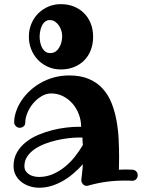

<svg xmlns="http://www.w3.org/2000/svg" viewBox="-20 -855 670 906"><path d="M371.1 -170.9Q370.1 -179.2 369.6 -188Q369.1 -196.8 369.1 -206.1H351.1Q331.5 -206.1 304.9 -203.1Q278.3 -200.2 250 -193.8Q221.7 -187.5 193.8 -177Q166 -166.5 144 -151.6Q122.1 -136.7 108.6 -116.7Q95.2 -96.7 95.2 -70.8Q95.2 -57.1 101.8 -47.4Q108.4 -37.6 118.4 -31.5Q128.4 -25.4 140.6 -22.7Q152.8 -20 164.1 -20Q198.7 -20 229.7 -33.4Q260.7 -46.9 287.1 -68.6Q313.5 -90.3 334.5 -117.2Q355.5 -144 371.1 -170.9ZM605 -2H603Q594.7 -2.9 585.9 -2.9Q577.1 -2.9 568.8 -2.9Q522.9 -2.9 480.7 2.9Q438.5 8.8 396 21Q394.5 21 393.1 21.5Q391.6 22 389.2 22Q377.9 22 370.8 13.4Q363.8 4.9 363.8 -3.9V-7.8Q363.8 -8.8 366.2 -27.6Q368.7 -46.4 371.1 -80.1Q350.1 -56.6 326.4 -36.4Q302.7 -16.1 276.6 -1.2Q250.5 13.7 222.7 22.2Q194.8 30.8 165 30.8Q141.6 30.8 119.6 23.7Q97.7 16.6 80.8 3.4Q64 -9.8 54 -28.6Q43.9 -47.4 43.9 -70.8Q43.9 -107.4 59.8 -135.3Q75.7 -163.1 101.6 -183.8Q127.4 -204.6 160.4 -218.5Q193.4 -232.4 227.5 -241Q261.7 -249.5 293.9 -253.2Q326.2 -256.8 351.1 -256.8H362.8Q362.8 -286.6 352.3 -314.9Q341.8 -343.3 323 -365.2Q304.2 -387.2 278.3 -400.6Q252.4 -414.1 221.2 -414.1Q198.2 -414.1 176.3 -401.1Q154.3 -388.2 137.2 -368.2Q120.1 -348.1 109.6 -323.2Q99.1 -298.3 99.1 -274.9Q99.1 -265.1 91.1 -258.5Q83 -252 73.2 -252Q62.5 -252 54.7 -260Q46.9 -268.1 46.9 -277.8Q46.9 -301.3 55.2 -326.9Q63.5 -352.5 79.3 -377.2Q95.2 -401.9 117.9 -423.8Q140.6 -445.8 169.7 -462.6Q198.7 -479.5 233.4 -489.3Q268.1 -499 307.1 -499Q361.8 -499 400.6 -481.9Q439.5 -464.8 465.6 -435.5Q491.7 -406.2 506.8 -367.7Q522 -329.1 529.8 -286.1Q537.6 -243.2 539.8 -198.7Q542 -154.3 542 -113.8Q542 -93.3 541.5 -78.6Q541 -64 541 -54.2Q548.3 -54.2 555.9 -54.7Q563.5 -55.2 570.8 -55.2Q579.1 -55.2 588.1 -54.7Q597.2 -54.2 606 -54.2Q616.7 -53.2 623.3 -45.9Q629.9 -38.6 629.9 -27.8Q629.9 -17.6 622.8 -9.8Q615.7 -2 605 -2ZM273.4 -684.6Q273.4 -697.3 269.3 -710.7Q265.1 -724.1 257.6 -735.1Q250 -746.1 239.3 -753.2Q228.5 -760.3 215.3 -760.3Q201.2 -760.3 191.7 -752Q182.1 -743.7 176.8 -731.4Q171.4 -719.2 169.2 -705.6Q167 -691.9 167 -681.6Q167 -668.9 169.7 -655.5Q172.4 -642.1 178.2 -630.6Q184.1 -619.1 193.6 -611.8Q203.1 -604.5 217.3 -604.5Q232.4 -604.5 243.2 -612.5Q253.9 -620.6 260.7 -632.8Q267.6 -645 270.5 -658.9Q273.4 -672.9 273.4 -684.6ZM419.4 -681.6Q419.4 -647 408.4 -618.7Q397.5 -590.3 377.4 -570.1Q357.4 -549.8 329.3 -538.6Q301.3 -527.3 267.1 -527.3Q233.9 -527.3 206.1 -539.8Q178.2 -552.2 158.2 -573.5Q138.2 -594.7 127.2 -622.6Q116.2 -650.4 116.2 -681.6Q116.2 -714.4 127.9 -742.7Q139.6 -771 160.2 -791.5Q180.7 -812 208 -823.7Q235.4 -835.4 267.1 -835.4Q300.8 -835.4 328.6 -824.2Q356.4 -813 376.7 -792.7Q397 -772.5 408.2 -744.1Q419.4 -715.8 419.4 -681.6Z"/></svg>

Font: Ribeye
Style: Regular
Weight: 400
Designer: Astigmatic (AOETI)
Foundry: Astigmatic (AOETI)
Version: Version 1.000